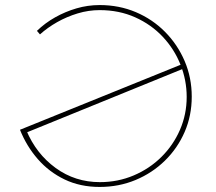

<svg xmlns="http://www.w3.org/2000/svg" viewBox="-20 -731 852 759"><path d="M374 -711Q451 -711 517 -683Q583 -655 632.5 -605Q682 -555 710 -489.5Q738 -424 738 -349Q738 -274 710 -209.5Q682 -145 632 -96Q582 -47 516 -19.5Q450 8 374 8Q297 8 235.5 -21.5Q174 -51 129.5 -102Q85 -153 59 -218L699 -477L706 -460L77 -204L84 -216Q123 -123 200 -67Q277 -11 375 -11Q446 -11 508.5 -37.5Q571 -64 618 -110.5Q665 -157 691.5 -218Q718 -279 718 -348Q718 -414 693.5 -475.5Q669 -537 623.5 -585.5Q578 -634 514.5 -662.5Q451 -691 374 -691Q330 -691 287 -678Q244 -665 206 -643.5Q168 -622 138 -595L126 -609Q158 -640 198 -662.5Q238 -685 282.5 -698Q327 -711 374 -711Z"/></svg>

Font: Josefin Sans Thin Thin
Style: Regular
Weight: 250
Version: Version 2.001